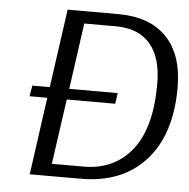

<svg xmlns="http://www.w3.org/2000/svg" viewBox="-49 -698 736 746"><g transform="rotate(5 319.0 -325.0)"><path d="M94 0 136 -302H67L74 -344H142L185 -650H383Q505 -650 571 -582Q637 -514 637 -385Q637 -203 546 -101.5Q455 0 292 0ZM377 -602H254L218 -344H407L401 -302H212L176 -48H300Q419 -48 488 -134.5Q557 -221 557 -393Q557 -496 511 -549Q465 -602 377 -602Z"/></g></svg>

Font: ArsenalItalic
Style: Italic
Weight: 400
Italic angle: -9°
Designer: Andrij Shevchenko
Foundry: Stairsfor.com
Version: Version 1.000